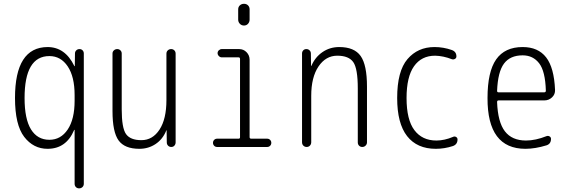

<svg xmlns="http://www.w3.org/2000/svg" viewBox="-20 -780 3040 1019"><path d="M242.2 -482.4Q110.4 -482.4 110.4 -259.8Q110.4 -148.4 144.5 -93.3Q178.7 -38.1 242.2 -38.1Q302.7 -38.1 339.4 -92.8Q376 -147.5 376 -245.1V-275.4Q376 -373 339.4 -427.7Q302.7 -482.4 242.2 -482.4ZM232.4 9.8Q157.2 9.8 108.4 -53.7Q59.6 -117.2 59.6 -259.8Q59.6 -529.3 232.4 -530.3Q325.2 -530.3 374 -430.7Q374 -428.7 376 -428.7Q377 -428.7 377 -429.7L377.9 -496.1Q377.9 -505.9 384.8 -512.7Q391.6 -519.5 401.9 -519.5Q412.1 -519.5 418.5 -512.7Q424.8 -505.9 424.8 -496.1V195.3Q424.8 206.1 417.5 212.9Q410.2 219.7 399.9 219.7Q389.6 219.7 382.8 212.9Q376 206.1 376 195.3V-89.8Q376 -90.8 374 -90.8Q373 -90.8 373 -88.9Q331.1 9.8 232.4 9.8Z M719.7 9.8Q641.6 9.8 609.4 -34.7Q577.1 -79.1 577.1 -190.4V-496.1Q577.1 -505.9 584.5 -512.7Q591.8 -519.5 602.1 -519.5Q612.3 -519.5 619.1 -512.7Q626 -505.9 626 -496.1V-199.2Q626 -100.6 648.9 -68.4Q671.9 -36.1 730.5 -36.1Q790 -36.1 826.7 -92.3Q863.3 -148.4 863.3 -249V-495.1Q863.3 -505.9 870.6 -512.7Q877.9 -519.5 888.2 -519.5Q898.4 -519.5 905.3 -512.7Q912.1 -505.9 912.1 -495.1V-24.4Q912.1 -14.6 905.8 -7.3Q899.4 0 889.2 0Q878.9 0 872.1 -6.8Q865.2 -13.7 865.2 -24.4L864.3 -87.9Q864.3 -88.9 863.3 -88.9Q862.3 -88.9 862.3 -86.9Q843.8 -41 805.7 -15.6Q767.6 9.8 719.7 9.8Z M1131.8 0Q1123 0 1116.7 -6.3Q1110.4 -12.7 1110.4 -22Q1110.4 -31.2 1116.7 -37.6Q1123 -43.9 1131.8 -43.9H1246.1Q1253.9 -43.9 1253.9 -51.8V-466.8Q1253.9 -475.6 1246.1 -475.6H1157.2Q1148.4 -475.6 1141.6 -482.4Q1134.8 -489.3 1134.8 -498Q1134.8 -506.8 1141.6 -513.2Q1148.4 -519.5 1157.2 -519.5H1249Q1272.5 -519.5 1288.6 -502.9Q1304.7 -486.3 1304.7 -462.9V-51.8Q1304.7 -43.9 1314.5 -43.9H1398.4Q1407.2 -43.9 1413.6 -37.6Q1419.9 -31.2 1419.9 -22Q1419.9 -12.7 1413.6 -6.3Q1407.2 0 1398.4 0ZM1244.1 -730.5Q1244.1 -743.2 1252.9 -751.5Q1261.7 -759.8 1274.9 -759.8Q1288.1 -759.8 1296.4 -751.5Q1304.7 -743.2 1304.7 -730.5V-675.8Q1304.7 -663.1 1296.4 -653.8Q1288.1 -644.5 1274.9 -644.5Q1261.7 -644.5 1252.9 -653.8Q1244.1 -663.1 1244.1 -675.8Z M1607.4 0Q1597.7 0 1590.3 -6.8Q1583 -13.7 1583 -25.4V-496.1Q1583 -505.9 1589.4 -512.7Q1595.7 -519.5 1606 -519.5Q1616.2 -519.5 1623 -512.7Q1629.9 -505.9 1629.9 -496.1L1630.9 -430.7Q1630.9 -429.7 1631.8 -429.7Q1632.8 -429.7 1632.8 -430.7Q1652.3 -476.6 1691.4 -503.4Q1730.5 -530.3 1780.3 -530.3Q1860.4 -530.3 1894 -482.9Q1927.7 -435.5 1927.7 -320.3V-24.4Q1927.7 -14.6 1920.4 -7.3Q1913.1 0 1902.8 0Q1892.6 0 1885.7 -6.8Q1878.9 -13.7 1878.9 -24.4V-310.5Q1878.9 -416 1855 -450.2Q1831.1 -484.4 1770 -484.4Q1709 -484.4 1670.4 -427.2Q1631.8 -370.1 1631.8 -271.5V-25.4Q1631.8 -14.6 1625 -7.3Q1618.2 0 1607.4 0Z M2293 9.8Q2193.4 9.8 2140.6 -57.6Q2087.9 -125 2087.9 -259.8Q2087.9 -402.3 2142.6 -466.3Q2197.3 -530.3 2286.1 -530.3Q2333 -530.3 2377.9 -514.6Q2402.3 -505.9 2402.3 -480.5Q2402.3 -471.7 2394.5 -467.3Q2386.7 -462.9 2377.9 -465.8Q2333 -483.4 2289.1 -484.4Q2216.8 -484.4 2177.2 -428.2Q2137.7 -372.1 2137.7 -259.8Q2137.7 -144.5 2179.2 -89.4Q2220.7 -34.2 2295.9 -34.2Q2338.9 -34.2 2384.8 -53.7Q2392.6 -57.6 2400.4 -53.2Q2408.2 -48.8 2408.2 -40Q2408.2 -13.7 2383.8 -4.9Q2338.9 9.8 2293 9.8Z M2753.9 -486.3Q2687.5 -486.3 2654.8 -442.4Q2622.1 -398.4 2618.2 -297.9Q2618.2 -290 2626 -290H2868.2Q2877 -290 2877 -298.8Q2874 -402.3 2841.3 -444.3Q2808.6 -486.3 2753.9 -486.3ZM2768.6 9.8Q2566.4 9.8 2567.4 -259.8Q2567.4 -399.4 2613.3 -464.8Q2659.2 -530.3 2753.9 -530.3Q2835.9 -530.3 2878.4 -475.6Q2920.9 -420.9 2925.8 -302.7Q2926.8 -279.3 2909.7 -263.2Q2892.6 -247.1 2869.1 -247.1H2626Q2618.2 -247.1 2618.2 -238.3Q2622.1 -131.8 2659.7 -83Q2697.3 -34.2 2771.5 -34.2Q2822.3 -34.2 2880.9 -57.6Q2888.7 -60.5 2896.5 -56.2Q2904.3 -51.8 2904.3 -43Q2904.3 -16.6 2880.9 -8.8Q2820.3 9.8 2768.6 9.8Z"/></svg>

Font: Rounded-X Mgen+ 2m light
Style: Regular
Weight: 200
Designer: [Source Han Sans]
Ryoko NISHIZUKA  (kana & ideographs); Paul D. Hunt (Latin, Greek & Cyrillic); Wenlong ZHANG  (bopomofo
Version: Version 1.059.20150602